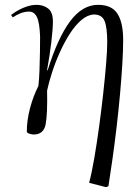

<svg xmlns="http://www.w3.org/2000/svg" viewBox="-20 -545 570 795"><path d="M419 230 349 212Q360 171 370.5 109.5Q381 48 390.5 -21.5Q400 -91 407.5 -159Q415 -227 419.5 -282.5Q424 -338 424 -370Q424 -431 413 -458Q402 -485 369 -485Q343 -484 317.5 -462.5Q292 -441 269.5 -406Q247 -371 228 -329Q209 -287 195.5 -245Q182 -203 175 -170Q177 -73 169 -30.5Q161 12 119 12Q113 12 103 9Q93 6 91 1Q91 -47 104.5 -97.5Q118 -148 139 -189Q142 -215 143.5 -254Q145 -293 145.5 -331Q146 -369 146 -393Q144 -451 133 -474Q122 -497 101 -497Q83 -497 66 -490.5Q49 -484 33 -473L26 -483Q49 -501 77.5 -513Q106 -525 132 -525Q159 -525 179 -510Q199 -495 199 -456Q199 -425 192.5 -370.5Q186 -316 175 -255L177 -253Q219 -388 270 -456.5Q321 -525 386 -525Q443 -525 466.5 -488Q490 -451 490 -379Q490 -338 486.5 -280Q483 -222 477 -155.5Q471 -89 463 -20.5Q455 48 446 111.5Q437 175 429 226Z"/></svg>

Font: Literata 72pt Light
Style: Italic
Weight: 300
Italic angle: -2°
Designer: Latin by Veronika Burian and Jose Scaglione. Greek by Irene Vlachou. Cyrillic by Vera Evstafieva
Foundry: TypeTogether
Version: Version 3.002